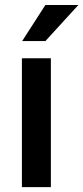

<svg xmlns="http://www.w3.org/2000/svg" viewBox="-20 -767 341 787"><path d="M70.8 -598.6H166L301.3 -746.6H166ZM188.5 -528.3H69.8V0H188.5Z"/></svg>

Font: Roboto Medium
Style: Regular
Weight: 500
Designer: Google
Version: Version 2.137; 2017